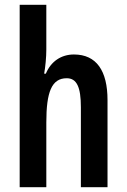

<svg xmlns="http://www.w3.org/2000/svg" viewBox="-20 -780 528 800"><path d="M173 -573V-760H62V0H173V-270C173 -396 195 -454 258 -454C300 -454 317 -417 317 -333V0H428V-363C428 -485 382 -553 288 -553C235 -553 192 -524 171 -473H164C169 -501 173 -541 173 -573Z"/></svg>

Font: Noto Sans Sinhala UI ExtraCondensed SemiBold
Style: Regular
Weight: 600
Width: 2
Designer: Jelle Bosma - Monotype Design Team
Foundry: Monotype Imaging Inc.
Version: Version 2.006